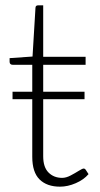

<svg xmlns="http://www.w3.org/2000/svg" viewBox="-20 -692 375 720"><path d="M205 8Q156 8 128.5 -19Q101 -46 101 -104V-449H28Q22 -449 19 -452Q16 -455 16 -460V-474L102 -480L113 -662Q113 -672 123 -672H142V-479H301V-449H142V-106Q142 -65 162 -45Q182 -25 213 -25Q228 -25 245 -34Q262 -43 275.5 -51.5Q289 -60 294 -60Q298 -60 301 -56L312 -39Q294 -18 264 -5Q234 8 205 8ZM27 -320V-348H297V-320Z"/></svg>

Font: Aleo ExtraLight
Style: Regular
Weight: 250
Designer: Alessio Laiso
Foundry: Alessio Laiso
Version: Version 2.001;gftools[0.9.29]